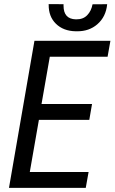

<svg xmlns="http://www.w3.org/2000/svg" viewBox="-20 -908 554 928"><path d="M411.6 -328.6H168L124 -76.7H408.2L394.5 0H23.4L146.5 -710.9H513.7L500 -633.8H220.7L180.7 -405.3H424.8ZM498 -887.7Q492.2 -826.7 450.2 -790.5Q410.6 -756.3 352.5 -756.8Q349.6 -756.8 346.2 -756.8Q286.1 -757.8 250 -793.5Q214.8 -828.1 215.3 -885.3Q215.3 -886.7 215.3 -888.2L287.1 -887.7Q287.1 -883.8 287.1 -880.4Q287.1 -815.9 346.7 -814.5Q347.7 -814.5 348.1 -814.5Q381.8 -814 401.4 -834.5Q421.4 -855 427.2 -887.2Z"/></svg>

Font: MAUL Condensed Italic
Style: Condenced Regular Italic
Weight: 400
Italic angle: -12°
Designer: MAUL
Version: Version 1.0; 2020; ttfautohint (v1.8.3)